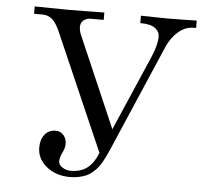

<svg xmlns="http://www.w3.org/2000/svg" viewBox="-52 -769 891 837"><g transform="rotate(5 393.5 -350.0)"><path d="M66.4 -681.6V-713.9Q75.7 -713.9 135.3 -712.9Q194.8 -711.9 218.8 -711.9Q242.7 -711.9 302.2 -712.9Q361.8 -713.9 371.1 -713.9V-681.6H312.5Q295.9 -681.6 283.2 -671.1Q270.5 -660.6 270.5 -642.6Q270.5 -625 278.3 -607.4L450.2 -210L591.8 -537.1Q616.2 -593.8 616.2 -628.9Q616.2 -651.9 596.2 -666.7Q576.2 -681.6 531.2 -681.6V-713.9Q534.2 -713.9 584 -712.9Q633.8 -711.9 654.3 -711.9Q674.8 -711.9 723.6 -712.9Q772.5 -713.9 775.4 -713.9V-681.6H764.6Q728.5 -681.6 697.8 -655.3Q667 -628.9 648.9 -586.9L451.7 -128.9Q442.9 -108.4 437 -95.9Q431.2 -83.5 421.9 -66.7Q412.6 -49.8 404.1 -39.6Q395.5 -29.3 382.8 -18.1Q370.1 -6.8 356.4 -0.7Q342.8 5.4 324.2 9.5Q305.7 13.7 284.2 13.7Q222.7 13.7 181.2 -20Q139.6 -53.7 139.6 -103Q139.6 -138.2 157.2 -160.2Q174.8 -182.1 205.1 -182.1Q226.6 -182.1 239.7 -166.3Q252.9 -150.4 252.9 -129.4Q252.9 -109.9 242.2 -89.4Q231.4 -68.4 231.4 -49.8Q231.4 -35.2 248.3 -24.4Q265.1 -13.7 284.2 -13.7Q329.1 -13.7 357.2 -35.4Q385.3 -57.1 403.3 -102.1L179.7 -614.3Q164.1 -649.9 146.5 -665.8Q128.9 -681.6 103.5 -681.6Z"/></g></svg>

Font: Theano Old Style
Style: Regular
Weight: 400
Designer: Alexey Kryukov
Version: Version 2.00